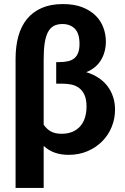

<svg xmlns="http://www.w3.org/2000/svg" viewBox="-20 -753 612 943"><path d="M56.5 -464Q56.5 -525.5 70.2 -575.2Q84 -625 112.8 -660Q141.5 -695 185.2 -714Q229 -733 289 -733Q345.5 -733 385.5 -717Q425.5 -701 451 -675Q476.5 -649 488.2 -616Q500 -583 500 -549.5Q500 -498 476 -458Q452 -418 403.5 -398.5Q437 -388.5 463.5 -371Q490 -353.5 508 -329.8Q526 -306 535.5 -276.8Q545 -247.5 545 -214.5Q545 -170.5 528.8 -130.2Q512.5 -90 482.5 -59.5Q452.5 -29 410.5 -10.8Q368.5 7.5 317 7.5Q279.5 7.5 249 -3.2Q218.5 -14 194.5 -36.5V170H56.5ZM194.5 -140.5Q211.5 -116.5 232.2 -106.2Q253 -96 282 -96Q314.5 -96 337.8 -106.5Q361 -117 376 -135.2Q391 -153.5 398 -177.8Q405 -202 405 -229.5Q405 -265.5 394.5 -287.8Q384 -310 367 -322Q350 -334 329.2 -338Q308.5 -342 287.5 -342H256V-448H270.5Q296 -448 314.8 -452.5Q333.5 -457 345.8 -467.5Q358 -478 364.2 -495Q370.5 -512 370.5 -537Q370.5 -589 347.5 -612Q324.5 -635 286.5 -635Q261.5 -635 244 -625.5Q226.5 -616 215.5 -595.2Q204.5 -574.5 199.5 -541.2Q194.5 -508 194.5 -460Z"/></svg>

Font: Lato
Style: Regular
Weight: 800
Designer: Lukasz Dziedzic with Adam Twardoch and Botio Nikoltchev
Foundry: tyPoland Lukasz Dziedzic
Version: Version 2.015; 2015-08-06; http://www.latofonts.com/; ttfaut